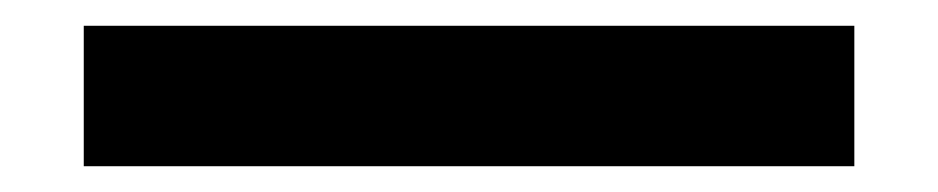

<svg xmlns="http://www.w3.org/2000/svg" viewBox="-20 50 728 149"><path d="M45 179V70H643V179Z"/></svg>

Font: Lexend SemiBold
Style: Regular
Weight: 600
Designer: Bonnie Shaver-Troup, Thomas Jockin
Foundry: Lexend
Version: Version 1.005; ttfautohint (v1.8.3)